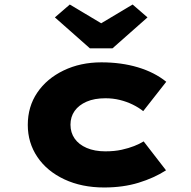

<svg xmlns="http://www.w3.org/2000/svg" viewBox="-20 -820 844 850"><path d="M441 10Q342 10 265 -26Q188 -62 145.5 -125Q103 -188 103 -267Q103 -348 145 -410Q187 -472 261.5 -508Q336 -544 429 -544Q517 -544 590.5 -522Q664 -500 716 -458L614 -328Q594 -344 567.5 -357Q541 -370 510.5 -377.5Q480 -385 447 -385Q398 -385 363.5 -370Q329 -355 310.5 -329Q292 -303 292 -268Q292 -233 310.5 -206.5Q329 -180 364 -165Q399 -150 446 -150Q487 -150 518.5 -157Q550 -164 574 -173.5Q598 -183 616 -194L715 -66Q662 -32 593.5 -11Q525 10 441 10ZM378 -606 223 -743 289 -800 443 -708H413L567 -800L633 -743L478 -606Z"/></svg>

Font: Lexend Peta ExtraBold
Style: Regular
Weight: 800
Version: Version 1.007